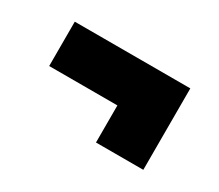

<svg xmlns="http://www.w3.org/2000/svg" viewBox="-52 -454 444 390"><g transform="rotate(30 169.5 -259.5)"><path d="M34 -251V-355H305V-164H194V-251Z"/></g></svg>

Font: Bricolage Grotesque 48pt Condensed Bricolage Grotesque 48pt Condensed Regular
Style: Bold
Weight: 700
Width: 3
Designer: Mathieu Triay
Foundry: Atelier Triay
Version: Version 1.000; ttfautohint (v1.8.4.7-5d5b);gftools[0.9.32]